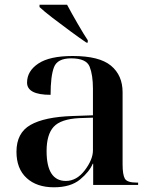

<svg xmlns="http://www.w3.org/2000/svg" viewBox="-20 -786 645 816"><path d="M209 10Q280 10 320 -23Q360 -56 374 -90H376V0H567V-10H560Q520 -10 510.5 -27Q501 -44 501 -88V-394Q501 -466 451.5 -507Q402 -548 289 -548Q191 -548 143 -516Q95 -484 95 -435Q95 -383 195 -383Q195 -463 209.5 -500.5Q224 -538 282 -538Q347 -538 361 -502.5Q375 -467 375 -409V-296L289 -293Q169 -289 109.5 -255Q50 -221 50 -141Q50 -69 93 -29.5Q136 10 209 10ZM260 -17Q178 -17 178 -144Q178 -214 208 -247Q238 -280 317 -284L375 -286V-147Q375 -108 340.5 -62.5Q306 -17 260 -17ZM347 -605H353V-615Q338 -637 310.5 -684.5Q283 -732 265 -766H148V-756Q167 -738 203.5 -710Q240 -682 279.5 -653Q319 -624 347 -605Z"/></svg>

Font: Noto Serif Display Semi
Style: Regular
Weight: 600
Designer: Monotype Design Team
Foundry: Monotype Imaging Inc.
Version: Version 1.900